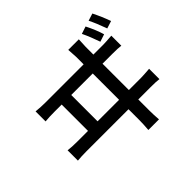

<svg xmlns="http://www.w3.org/2000/svg" viewBox="-187 -1043 1329 1329"><g transform="rotate(-45 478.0 -378.0)"><path d="M73.2 -150.9V-252Q109.9 -247.1 160.6 -247.1H268.1V-504.9H195.8Q147.9 -504.9 106.9 -501V-599.1Q155.8 -594.2 195.8 -594.2H572.3V-668.9Q572.3 -684.6 567.9 -740.2H671.4Q668 -678.7 668 -668.9V-594.2H765.1Q785.6 -594.2 848.1 -599.1V-501Q821.3 -504.9 765.1 -504.9H668V-247.1H788.1Q808.6 -247.1 871.1 -252V-150.9Q845.2 -154.8 788.1 -154.8H668V-46.9Q668 -6.3 671.9 43.9H567.9Q572.3 -12.7 572.3 -44.9V-154.8H160.6Q112.8 -154.8 73.2 -150.9ZM572.3 -504.9H361.8V-247.1H572.3ZM765.1 -623Q740.2 -695.3 712.9 -752L767.1 -770Q803.2 -698.7 819.8 -641.1ZM863.8 -654.3Q834.5 -735.8 810.1 -783.2L863.8 -800.3Q895.5 -737.3 918.9 -671.9Z"/></g></svg>

Font: Karasuma Gothic
Style: Regular
Weight: 500
Designer: Rasmus Andersson / Ryoko Nishizuka
Foundry: Genbu
Version: Version 1.00